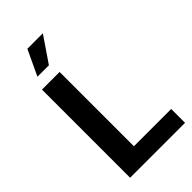

<svg xmlns="http://www.w3.org/2000/svg" viewBox="-277 -999 1078 1078"><g transform="rotate(-45 262.0 -460.0)"><path d="M73 -700H213V-110H509V0H73ZM177 -920H300L197 -769H106Z"/></g></svg>

Font: Moderustic SemiBold
Style: Regular
Weight: 600
Designer: Tural Alisoy
Foundry: TAFT Foundry
Version: Version 2.120